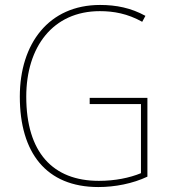

<svg xmlns="http://www.w3.org/2000/svg" viewBox="-20 -745 687 775"><path d="M342 -350V-325H549V-46C503 -27 444 -15 379 -15C193 -15 86 -130 86 -355C86 -555 193 -700 383 -700C439 -700 495 -690 554 -657L567 -681C509 -713 449 -725 384 -725C177 -725 60 -569 60 -355C60 -129 166 10 377 10C444 10 516 -4 575 -32V-350Z"/></svg>

Font: Noto Sans Gurmukhi SemiCondensed Thin
Style: Regular
Weight: 100
Width: 4
Designer: Jelle Bosma - Monotype Design Team
Foundry: Monotype Imaging Inc.
Version: Version 2.004